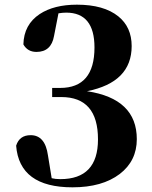

<svg xmlns="http://www.w3.org/2000/svg" viewBox="-20 -784 648 821"><path d="M211 -630Q199 -562 136 -562Q98 -562 80 -594Q82 -679 150 -724Q211 -764 309 -764Q424 -764 486 -714Q543 -668 543 -587Q543 -432 352 -394Q565 -362 565 -189Q565 -96 492 -40Q417 17 290 17Q63 17 49 -161Q63 -206 111 -206Q173 -206 185 -120L201 -22Q217 -18 238 -18Q399 -18 399 -188Q399 -369 242 -369H203V-408H237Q384 -408 384 -581Q384 -730 263 -730Q248 -730 230 -727Z"/></svg>

Font: Source Han Serif SC Heavy
Style: Regular
Weight: 900
Designer: Ryoko NISHIZUKA  (kana & ideographs); Frank Grießhammer (Latin, Greek & Cyrillic); Wenlong ZHANG  (bopomofo); Sandoll Co
Foundry: Adobe Systems Incorporated
Version: Version 1.001 October 20, 2017